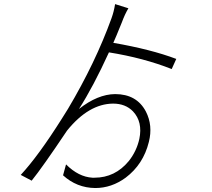

<svg xmlns="http://www.w3.org/2000/svg" viewBox="-20 -861 1040 944"><path d="M824.2 -521.5Q685.5 -576.2 515.6 -603.5Q438.5 -434.6 368.2 -325.2Q460 -397.5 545.9 -398.4Q652.3 -398.4 697.3 -312.5Q732.4 -244.1 711.9 -163.1Q684.6 -52.7 597.7 12.7Q528.3 63.5 448.2 63.5Q357.4 62.5 290 1L304.7 -52.7Q366.2 8.8 434.6 12.7Q439.5 12.7 444.3 12.7Q545.9 12.7 613.3 -69.3Q651.4 -117.2 665 -177.7Q682.6 -261.7 633.8 -313.5Q596.7 -351.6 536.1 -351.6Q416 -350.6 309.6 -218.8Q188.5 -38.1 135.7 27.3L82 -1Q168.9 -94.7 285.2 -279.3Q301.8 -304.7 314.5 -326.2Q449.2 -552.7 528.3 -771.5Q540 -803.7 545.9 -840.8L611.3 -820.3Q593.8 -791 579.1 -751Q571.3 -730.5 552.7 -686.5Q542 -662.1 537.1 -650.4Q722.7 -618.2 846.7 -571.3Z"/></svg>

Font: Taipei Sans TC Beta Light
Style: Regular
Weight: 300
Designer: JT Foundry
Foundry: JT Foundry
Version: Version 1.000